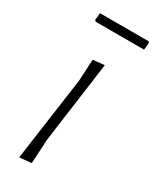

<svg xmlns="http://www.w3.org/2000/svg" viewBox="-166 -671 592 725"><g transform="rotate(30 130.0 -308.0)"><path d="M256 -620 260 -616 257 -584H46L41 -589L44 -620ZM158 -459 110 -108 104 -1 52 4 103 -360 108 -454Z"/></g></svg>

Font: Alegreya Sans Light
Style: Italic
Weight: 300
Italic angle: -7°
Designer: Juan Pablo del Peral
Foundry: Huerta Tipografica
Version: Version 2.007